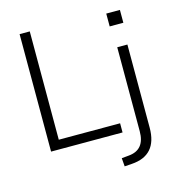

<svg xmlns="http://www.w3.org/2000/svg" viewBox="-128 -813 1016 1113"><g transform="rotate(-15 380.0 -256.0)"><path d="M92 0V-705H153V-55H521V0ZM608 -613V-690H690V-613ZM482 193 478 143 520 139Q619 131 619 19V-485H680V14Q680 180 525 190Z"/></g></svg>

Font: Nunito Sans Light
Style: Regular
Weight: 300
Designer: Vernon Adams
Foundry: Vernon Adams
Version: Version 3.101; ttfautohint (v1.8.4.7-5d5b);gftools[0.9.27]